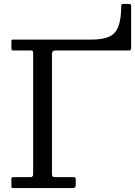

<svg xmlns="http://www.w3.org/2000/svg" viewBox="-20 -950 682 970"><path d="M133 -695C139.7 -695 143.8 -694.2 145.2 -692.5C146.8 -690.8 147.5 -686.7 147.5 -680V-70C147.5 -60 143 -55 134 -55H51C46.7 -55 43.3 -54.6 41 -53.8C38.7 -52.9 37.5 -50.3 37.5 -46V-10C37.5 -5 38.3 -2.1 40 -1.2C41.7 -0.4 45 0 50 0H346C352 0 356.2 -0.9 358.8 -2.8C361.2 -4.6 362.5 -8.7 362.5 -15V-45C362.5 -49.7 361.3 -52.5 359 -53.5C356.7 -54.5 353.2 -55 348.5 -55H261.5C253.2 -55 247.9 -56.3 245.8 -59C243.6 -61.7 242.5 -67 242.5 -75V-676.5C242.5 -688.8 248.2 -695 259.5 -695H630.5C635.8 -695 639.2 -696.1 640.5 -698.2C641.8 -700.4 642.5 -704.2 642.5 -709.5V-920C642.5 -924.7 641.3 -927.5 639 -928.5C636.7 -929.5 633.2 -930 628.5 -930H602.5C597.5 -930 594.6 -929.2 593.8 -927.5C592.9 -925.8 592.5 -922.7 592.5 -918C592.2 -875 587.4 -841.2 578.2 -816.8C569.1 -792.2 553.8 -775 532.2 -765C510.8 -755 480.8 -750 442.5 -750H45C40 -750 37.5 -746.8 37.5 -740.5V-706C37.5 -701 38.3 -697.9 40 -696.8C41.7 -695.6 44.8 -695 49.5 -695Z"/></svg>

Font: Besley*
Style: Regular
Weight: 400
Designer: Owen Earl
Foundry: indestructible type*
Version: Version 3.000; ttfautohint (v1.8.3)